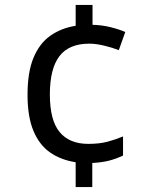

<svg xmlns="http://www.w3.org/2000/svg" viewBox="-20 -744 612 774"><path d="M353 -644Q391 -643 425.5 -634.5Q460 -626 485 -615L459 -542Q433 -552 400 -560Q367 -568 340 -568Q258 -568 219.5 -517.5Q181 -467 181 -363Q181 -259 220.5 -211.5Q260 -164 336 -164Q380 -164 412.5 -172.5Q445 -181 476 -194V-117Q449 -104 420 -96.5Q391 -89 352 -87V10H285V-90Q226 -99 182.5 -129Q139 -159 115 -216Q91 -273 91 -362Q91 -453 115 -511Q139 -569 183 -600Q227 -631 285 -640V-724H353Z"/></svg>

Font: Noto Sans Phoenician
Style: Regular
Weight: 400
Designer: Monotype Design Team
Foundry: Monotype Imaging Inc.
Version: Version 2.001; ttfautohint (v1.8.4.7-5d5b)